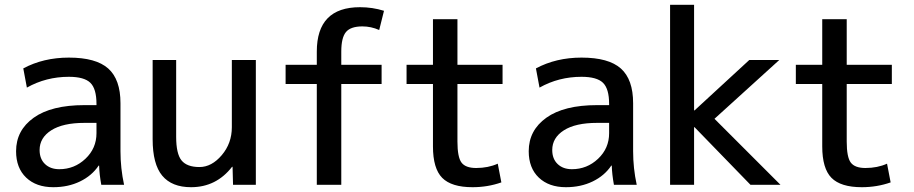

<svg xmlns="http://www.w3.org/2000/svg" viewBox="-20 -770 3808 800"><path d="M382 -258H332Q242 -258 193.5 -227Q145 -196 145 -145Q145 -108 167.5 -86.5Q190 -65 227 -65Q290 -65 336 -108.5Q382 -152 382 -215ZM47 -140Q47 -227 120.5 -279.5Q194 -332 332 -332H382V-337Q382 -400 356.5 -425Q331 -450 267 -450Q172 -450 92 -405L77 -485Q161 -530 267 -530Q380 -530 431 -484.5Q482 -439 482 -340V-140Q482 -69 497 0H402Q394 -44 393 -80H391Q363 -38 313.5 -14Q264 10 202 10Q131 10 89 -30Q47 -70 47 -140Z M951 0 949 -75H947Q881 10 776 10Q696 10 656 -38Q616 -86 616 -190V-520H714V-200Q714 -129 736.5 -101.5Q759 -74 811 -74Q862 -74 904 -123.5Q946 -173 946 -240V-520H1046V0Z M1170 -420V-500H1300V-555Q1300 -740 1480 -740Q1532 -740 1580 -725L1560 -645Q1526 -660 1490 -660Q1441 -660 1421.5 -636.5Q1402 -613 1402 -555V-500H1570V-420H1402V0H1300V-420Z M1886 -500H2074V-420H1886V-180Q1886 -115 1903 -92.5Q1920 -70 1964 -70Q2014 -70 2054 -88L2069 -10Q2012 10 1949 10Q1861 10 1822.5 -29Q1784 -68 1784 -160V-420H1674V-500H1784V-690H1886Z M2518 -258H2468Q2378 -258 2329.5 -227Q2281 -196 2281 -145Q2281 -108 2303.5 -86.5Q2326 -65 2363 -65Q2426 -65 2472 -108.5Q2518 -152 2518 -215ZM2183 -140Q2183 -227 2256.5 -279.5Q2330 -332 2468 -332H2518V-337Q2518 -400 2492.5 -425Q2467 -450 2403 -450Q2308 -450 2228 -405L2213 -485Q2297 -530 2403 -530Q2516 -530 2567 -484.5Q2618 -439 2618 -340V-140Q2618 -69 2633 0H2538Q2530 -44 2529 -80H2527Q2499 -38 2449.5 -14Q2400 10 2338 10Q2267 10 2225 -30Q2183 -70 2183 -140Z M2874 -240H2872V0H2772V-750H2872V-310H2874L3102 -520H3227L2957 -275L3232 0H3107Z M3508 -500H3696V-420H3508V-180Q3508 -115 3525 -92.5Q3542 -70 3586 -70Q3636 -70 3676 -88L3691 -10Q3634 10 3571 10Q3483 10 3444.5 -29Q3406 -68 3406 -160V-420H3296V-500H3406V-690H3508Z"/></svg>

Font: M PLUS 1p Medium
Style: Regular
Weight: 500
Version: Version 1.062